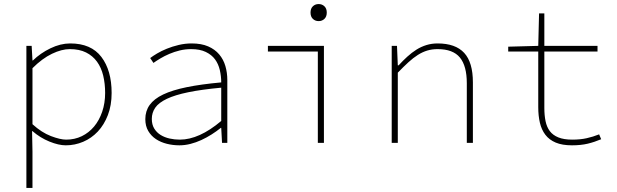

<svg xmlns="http://www.w3.org/2000/svg" viewBox="-20 -704 3040 946"><path d="M110 222V-478H136L140 -406H142Q179 -442 228.5 -466Q278 -490 326 -490Q429 -490 479.5 -423.5Q530 -357 530 -246Q530 -185 511.5 -137Q493 -89 462 -56Q431 -23 390 -5.5Q349 12 304 12Q269 12 223.5 -6.5Q178 -25 140 -58H138L140 42V222ZM306 -16Q348 -16 383 -33Q418 -50 443.5 -80.5Q469 -111 483.5 -153.5Q498 -196 498 -246Q498 -292 488.5 -331.5Q479 -371 458 -400Q437 -429 404 -445.5Q371 -462 324 -462Q284 -462 236 -439Q188 -416 140 -368V-92Q185 -51 231 -33.5Q277 -16 306 -16Z M864 12Q832 12 802 4.5Q772 -3 748.5 -18.5Q725 -34 710.5 -58.5Q696 -83 696 -117Q696 -157 717.5 -187Q739 -217 784 -238.5Q829 -260 900 -274.5Q971 -289 1070 -298Q1070 -329 1063 -359Q1056 -389 1039.5 -411.5Q1023 -434 994 -448Q965 -462 922 -462Q893 -462 866 -455.5Q839 -449 814.5 -438.5Q790 -428 770 -416Q750 -404 736 -394L720 -418Q733 -428 754 -440.5Q775 -453 802 -464Q829 -475 860.5 -482.5Q892 -490 924 -490Q972 -490 1005.5 -475.5Q1039 -461 1060 -436Q1081 -411 1090.5 -378.5Q1100 -346 1100 -310V0H1074L1070 -74H1068Q1047 -57 1022.5 -41.5Q998 -26 972 -14Q946 -2 918.5 5Q891 12 864 12ZM866 -16Q961 -16 1070 -108V-272Q973 -263 907.5 -249.5Q842 -236 802 -217Q762 -198 745 -173.5Q728 -149 728 -118Q728 -90 740 -70.5Q752 -51 771.5 -39Q791 -27 815.5 -21.5Q840 -16 866 -16Z M1546 0V-450H1300V-478H1576V0ZM1550 -600Q1533 -600 1521.5 -611Q1510 -622 1510 -642Q1510 -662 1521.5 -673Q1533 -684 1550 -684Q1567 -684 1578.5 -673Q1590 -662 1590 -642Q1590 -622 1578.5 -611Q1567 -600 1550 -600Z M1910 0V-478H1936L1940 -382H1944Q1965 -405 1987 -425Q2009 -445 2032 -459.5Q2055 -474 2081 -482Q2107 -490 2136 -490Q2224 -490 2267 -443.5Q2310 -397 2310 -298V0H2280V-294Q2280 -379 2246 -420.5Q2212 -462 2136 -462Q2109 -462 2085.5 -455Q2062 -448 2039 -433.5Q2016 -419 1992 -397Q1968 -375 1940 -346V0Z M2798 12Q2750 12 2718 -1.5Q2686 -15 2667 -40Q2648 -65 2640 -99.5Q2632 -134 2632 -176V-450H2484V-474L2632 -478L2636 -638H2662V-478H2924V-450H2662V-172Q2662 -136 2668 -107Q2674 -78 2689 -58Q2704 -38 2731 -27Q2758 -16 2800 -16Q2839 -16 2870.5 -23Q2902 -30 2932 -42L2942 -18Q2909 -4 2875.5 4Q2842 12 2798 12Z"/></svg>

Font: Source Code Pro ExtraLight
Style: Regular
Weight: 200
Monospace: yes
Designer: Paul D. Hunt, Teo Tuominen
Foundry: Adobe Systems Incorporated
Version: Version 2.030;PS 1.000;hotconv 16.6.51;makeotf.lib2.5.65220